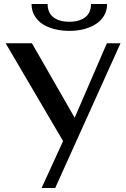

<svg xmlns="http://www.w3.org/2000/svg" viewBox="-20 -943 634 963"><path d="M140.1 -726.1 354.5 -352.5 516.1 -726.1H584.5L256.8 0H188.5L296.4 -235.4L8.3 -726.1ZM218.8 -922.9Q218.8 -903.3 225.1 -887Q231.4 -870.6 244.9 -858.9Q258.3 -847.2 278.8 -840.6Q299.3 -834 327.6 -834Q356 -834 376.5 -840.6Q397 -847.2 410.4 -858.9Q423.8 -870.6 430.2 -887Q436.5 -903.3 436.5 -922.9H517.1Q517.1 -890.6 502.4 -865.5Q487.8 -840.3 462.2 -823.2Q436.5 -806.2 402.1 -797.1Q367.7 -788.1 327.6 -788.1Q270 -788.1 224.6 -806.2Q179.2 -824.2 156.7 -858.9Q138.2 -886.2 138.2 -922.9Z"/></svg>

Font: Federov2
Style: Regular
Weight: 400
Designer: Olexa M. Volochay | Cyreal.org
Foundry: Olexa M. Volochay | Cyreal.org
Version: Version 1.000